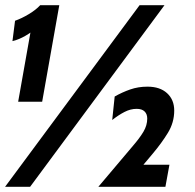

<svg xmlns="http://www.w3.org/2000/svg" viewBox="-28 -720 752 740"><path d="M-8.5 0 510 -700H606L88 0ZM351 0 484.5 -158Q510 -187.5 524.8 -212.2Q539.5 -237 539.5 -263Q539.5 -280.5 529.2 -290.5Q519 -300.5 498.5 -300.5Q475 -300.5 451.8 -288.5Q428.5 -276.5 404.5 -257.5L414 -348Q443 -364.5 473.8 -375.2Q504.5 -386 540.5 -386Q588.5 -386 616 -360.8Q643.5 -335.5 643.5 -294Q643.5 -248 619.2 -208.2Q595 -168.5 560 -127L462.5 -11L454 -85H625L609.5 0ZM42 -328 99 -649.5 125.5 -623Q97.5 -598 70.8 -582.5Q44 -567 20 -561.5L30 -640Q55.5 -649 83 -665.5Q110.5 -682 127 -700H200.5L134.5 -328Z"/></svg>

Font: Cabin
Style: Bold Italic
Weight: 700
Width: 4
Italic angle: -10°
Designer: Pablo Impallari
Foundry: Pablo Impallari. http://www.impallari.com Igino Marini. http://www.ikern.com
Version: Version 3.001